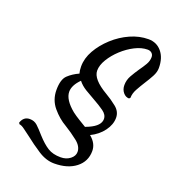

<svg xmlns="http://www.w3.org/2000/svg" viewBox="-121 -633 754 837"><g transform="rotate(20 255.5 -215.0)"><path d="M224 110Q186 110 148.5 85.5Q111 61 81 37Q62 23 48 12.5Q34 2 24 1L20 -5Q30 -36 59 -36Q80 -36 94.5 -22.5Q109 -9 129 14Q157 45 181 60Q205 75 241 75Q267 75 285 61Q303 47 303 28Q303 2 275 -20Q247 -42 216 -61Q181 -81 152.5 -115Q124 -149 124 -195Q124 -244 144.5 -263.5Q165 -283 194 -296Q190 -309 190 -328Q190 -366 211 -403Q232 -440 266.5 -471.5Q301 -503 342.5 -521.5Q384 -540 426 -540Q464 -540 487.5 -512Q511 -484 511 -437Q511 -418 500 -397.5Q489 -377 476 -357Q462 -335 450.5 -314Q439 -293 439 -273L434 -268Q418 -268 406.5 -282Q395 -296 395 -316Q395 -340 407 -361Q419 -382 432 -401Q445 -419 455 -436Q465 -453 465 -471Q465 -482 457.5 -489Q450 -496 438 -496Q410 -496 379.5 -480.5Q349 -465 322.5 -440.5Q296 -416 279 -388Q262 -360 262 -335Q262 -295 334 -253Q360 -238 385 -218Q410 -198 410 -169Q410 -138 388 -108Q366 -78 329 -60Q362 -33 362 2Q362 51 324 80.5Q286 110 224 110ZM296 -86 313 -93Q362 -115 362 -146Q362 -166 341 -181Q320 -196 291 -212Q269 -224 247 -237.5Q225 -251 211 -269Q179 -237 179 -207Q179 -170 229 -129Q237 -123 245 -117.5Q253 -112 263 -106Z"/></g></svg>

Font: Birthstone Bounce Medium
Style: Regular
Weight: 500
Designer: Robert E. Leuschke
Foundry: Rob Leuschke
Version: Version 1.010; ttfautohint (v1.8.3)